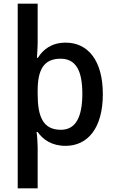

<svg xmlns="http://www.w3.org/2000/svg" viewBox="-20 -780 625 1040"><path d="M537 -270C537 -453 456 -549 336 -549C259 -549 214 -512 185 -467H180C181 -485 184 -523 184 -546V-760H76V240H184V17C184 -4 181 -48 178 -65H184C213 -24 260 10 335 10C456 10 537 -87 537 -270ZM426 -272C426 -146 390 -77 310 -77C214 -77 184 -146 184 -271V-289C184 -405 219 -462 308 -462C390 -462 426 -399 426 -272Z"/></svg>

Font: Noto Sans Thai Medium
Style: Regular
Weight: 500
Designer: Monotype Design Team
Foundry: Monotype Imaging Inc.
Version: Version 1.901